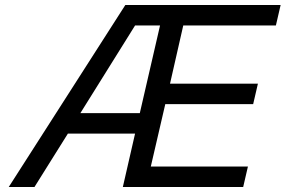

<svg xmlns="http://www.w3.org/2000/svg" viewBox="-20 -749 1144 769"><path d="M540 -296 621 -647H521L302 -296ZM521 -214H252L118 0H15L482 -729H1104L1085 -647H714L661 -414H1013L994 -332H642L584 -82H973L954 0H472Z"/></svg>

Font: Miedinger
Style: Italic
Weight: 400
Italic angle: -13°
Version: Version 001.000